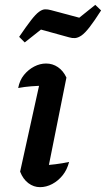

<svg xmlns="http://www.w3.org/2000/svg" viewBox="-20 -764 437 792"><path d="M171 -30 148 -81Q180 -83 208.5 -86.5Q237 -90 265 -96Q257 -64 238.5 -41Q220 -18 195.5 -5Q171 8 145 8Q119 8 97 -8.5Q75 -25 63 -56L153 -464L169 -411Q135 -410 108.5 -408Q82 -406 55 -401Q61 -433 79 -455Q97 -477 121 -489.5Q145 -502 170 -502Q197 -502 219 -487Q241 -472 254 -444ZM82 -589 59 -612Q89 -656 108 -680.5Q127 -705 140.5 -715Q154 -725 165.5 -725.5Q177 -726 191 -722L307 -691L373 -744L397 -721Q369 -677 349.5 -652Q330 -627 316 -617.5Q302 -608 290 -607Q278 -606 265 -610L149 -642Z"/></svg>

Font: Piazzolla Thin
Style: Bold Italic
Weight: 700
Italic angle: -11.3°
Version: Version 2.005